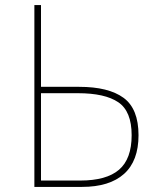

<svg xmlns="http://www.w3.org/2000/svg" viewBox="-20 -734 640 754"><path d="M115 -714H141V-393H291Q406 -393 465 -350Q524 -307 524 -203Q524 -102 467 -51Q410 0 302 0H115ZM295 -25Q398 -25 447.5 -67.5Q497 -110 497 -203Q497 -297 444.5 -332.5Q392 -368 286 -368H141V-25Z"/></svg>

Font: Noto Sans Mono UI Thin
Style: Regular
Weight: 250
Monospace: yes
Designer: Monotype Design team
Foundry: Monotype Imaging Inc.
Version: Version 1.000